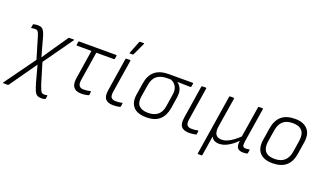

<svg xmlns="http://www.w3.org/2000/svg" viewBox="-121 -1235 3329 1971"><g transform="rotate(20 1543.5 -249.0)"><path d="M385 197Q356 197 338 186Q320 175 307.5 146Q295 117 280 66L257 -19Q250 -42 244 -67Q238 -92 232 -114H231Q215 -92 200 -70Q185 -48 169 -26L24 180Q21 185 15 185H-33Q-36 185 -37.5 182.5Q-39 180 -36 176L204 -157L139 -375Q130 -407 122.5 -423Q115 -439 106.5 -444.5Q98 -450 85 -450Q74 -450 65 -449Q56 -448 47 -446Q39 -444 40 -453L45 -482Q47 -490 53 -491Q64 -493 75 -494.5Q86 -496 98 -496Q126 -496 142 -485.5Q158 -475 169.5 -450.5Q181 -426 192 -383L215 -298Q222 -273 229 -248.5Q236 -224 243 -199H244Q261 -224 277.5 -249.5Q294 -275 311 -299L435 -479Q438 -484 444 -484H491Q501 -484 494 -475L269 -158L336 64Q349 102 357.5 120.5Q366 139 376 145Q386 151 399 151Q405 151 412.5 150Q420 149 428 147Q436 146 435 153L430 184Q428 191 422 192Q402 197 385 197Z M755 12Q714 12 689 -3Q664 -18 655.5 -48Q647 -78 654 -123L703 -436H545Q538 -436 539 -444L544 -476Q546 -484 552 -484H956Q964 -484 962 -476L957 -444Q955 -436 949 -436H756L706 -120Q699 -75 714 -55.5Q729 -36 761 -36Q781 -36 799 -38.5Q817 -41 835 -45Q842 -47 841 -38L837 -6Q836 0 829 2Q815 6 795.5 9Q776 12 755 12Z M1105 12Q1042 12 1017 -18.5Q992 -49 1003 -118L1059 -476Q1061 -484 1068 -484H1107Q1114 -484 1113 -476L1056 -116Q1049 -72 1064 -54Q1079 -36 1114 -36Q1131 -36 1147 -37.5Q1163 -39 1180 -43Q1188 -45 1187 -36L1182 -4Q1181 3 1174 4Q1159 7 1140.5 9.5Q1122 12 1105 12ZM1084 -546Q1080 -546 1079 -548.5Q1078 -551 1080 -556L1132 -688Q1134 -693 1136.5 -694Q1139 -695 1143 -695H1179Q1184 -695 1185 -692Q1186 -689 1184 -686L1122 -553Q1118 -546 1110 -546Z M1462 12Q1365 12 1321.5 -37Q1278 -86 1291 -172L1312 -304Q1326 -394 1380 -439Q1434 -484 1532 -484H1792Q1800 -484 1798 -476L1792 -443Q1791 -436 1785 -436L1642 -439V-438Q1659 -425 1673 -405.5Q1687 -386 1692.5 -357Q1698 -328 1692 -286L1673 -166Q1660 -82 1609.5 -35Q1559 12 1462 12ZM1466 -37Q1531 -37 1570 -68.5Q1609 -100 1619 -164L1639 -292Q1647 -338 1638 -367Q1629 -396 1610.5 -413.5Q1592 -431 1570 -439H1527Q1462 -439 1420 -408Q1378 -377 1366 -305L1344 -168Q1334 -101 1366.5 -69Q1399 -37 1466 -37Z M1934 12Q1871 12 1846 -18.5Q1821 -49 1832 -118L1888 -476Q1890 -484 1897 -484H1936Q1943 -484 1942 -476L1885 -116Q1878 -72 1893 -54Q1908 -36 1943 -36Q1960 -36 1976 -37.5Q1992 -39 2009 -43Q2017 -45 2016 -36L2011 -4Q2010 3 2003 4Q1988 7 1969.5 9.5Q1951 12 1934 12Z M2094 185Q2087 185 2089 177L2192 -476Q2194 -484 2201 -484H2239Q2247 -484 2246 -476L2195 -160Q2185 -96 2203.5 -66.5Q2222 -37 2268 -37Q2300 -37 2332 -51Q2364 -65 2395 -88.5Q2426 -112 2454 -139L2508 -476Q2509 -484 2516 -484H2554Q2562 -484 2561 -476L2502 -104Q2496 -65 2502.5 -50.5Q2509 -36 2534 -36Q2542 -36 2552 -37Q2562 -38 2572 -40Q2579 -42 2577 -34L2571 0Q2570 3 2568.5 5Q2567 7 2563 8Q2555 9 2544 10.5Q2533 12 2521 12Q2478 12 2460 -11Q2442 -34 2450 -88H2448Q2401 -41 2353 -14.5Q2305 12 2258 12Q2227 12 2204.5 -0.5Q2182 -13 2173 -37L2139 177Q2137 185 2131 185Z M2841 12Q2746 12 2701.5 -38.5Q2657 -89 2672 -182L2693 -316Q2708 -406 2761 -451Q2814 -496 2907 -496Q2999 -496 3045 -446.5Q3091 -397 3077 -304L3056 -171Q3042 -78 2988.5 -33Q2935 12 2841 12ZM2847 -37Q2915 -37 2954 -71.5Q2993 -106 3004 -175L3023 -298Q3034 -373 3002.5 -410Q2971 -447 2901 -447Q2832 -447 2794 -413Q2756 -379 2745 -309L2725 -185Q2714 -113 2744 -75Q2774 -37 2847 -37Z"/></g></svg>

Font: Sofia Sans Light
Style: Italic
Weight: 300
Italic angle: -9°
Version: Version 4.100-B